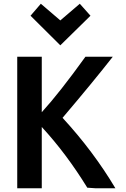

<svg xmlns="http://www.w3.org/2000/svg" viewBox="-20 -999 675 1025"><path d="M596 6H489L446 3Q334 -179 203 -321V6H72V-696H203V-400Q298 -504 436 -696H582Q477 -562 314 -370Q478 -192 596 6ZM198 -979 302 -890 406 -979 463 -915 302 -757 143 -915Z"/></svg>

Font: Repo
Style: DemiBold
Weight: 600
Designer: Stefan Peev
Foundry: Context Ltd
Version: Version 001.000